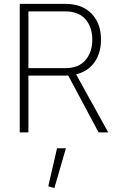

<svg xmlns="http://www.w3.org/2000/svg" viewBox="-20 -678 593 983"><path d="M272 81.1H317.4L258.3 285.2L227.1 275.9ZM125.5 0H81.1V-658.2H314.5Q400.4 -658.2 448.7 -608.2Q497.1 -558.1 497.1 -475.1Q497.1 -406.7 463.9 -359.6Q430.7 -312.5 369.6 -297.4L534.2 0H484.9L329.1 -291.5Q321.8 -291 314.5 -291H125.5ZM125.5 -619.6V-329.1H314Q383.3 -329.1 418 -370.6Q452.6 -412.1 452.6 -475.1Q452.6 -538.1 418 -578.9Q383.3 -619.6 314 -619.6Z"/></svg>

Font: Estedad-FD ExtraLight
Style: Regular
Weight: 200
Designer: Amin Abedi
Version: Version 7.3